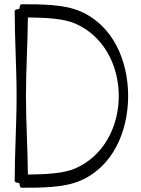

<svg xmlns="http://www.w3.org/2000/svg" viewBox="-20 -851 662 902"><path d="M49 -800C49 -667 58 -533 58 -400C58 -267 49 -133 49 0C49 4 58 8 71 9C72 22 76 31 80 31C175 31 283 31 359 -3C510 -68 582 -233 582 -400C582 -567 510 -732 359 -797C283 -831 175 -831 80 -831C76 -831 72 -822 71 -809C58 -808 49 -804 49 -800ZM102 -400C102 -523 110 -646 111 -769C190 -768 277 -765 334 -740C466 -683 538 -545 538 -400C538 -255 466 -117 334 -60C277 -35 190 -32 111 -31C110 -154 102 -277 102 -400Z"/></svg>

Font: Nupuram ExtraLight
Style: Regular
Weight: 200
Designer: Santhosh Thottingal (santhosh.thottingal@gmail.com)
Foundry: SMC
Version: Version 1.000